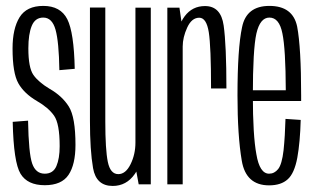

<svg xmlns="http://www.w3.org/2000/svg" viewBox="-20 -624 1068 650"><path d="M131.5 3Q188.5 3 212 -32Q235.5 -67 235.5 -133.5Q235.5 -227.5 213 -263.2Q190.5 -299 148.5 -323Q110 -346 93 -370.5Q76 -395 76 -460.5Q76 -508.5 87.5 -536.5Q99 -564.5 126.5 -564.5Q156.5 -564.5 168 -523.5Q179.5 -482.5 181 -386.5L233 -391Q230.5 -514 207.8 -559Q185 -604 126.5 -604Q70 -604 46.2 -565.5Q22.5 -527 22.5 -460Q22.5 -377 42 -342.2Q61.5 -307.5 105 -282Q144 -259.5 163 -232.5Q182 -205.5 182 -129Q182 -87.5 171 -61.8Q160 -36 131.5 -36Q101 -36 89 -70.2Q77 -104.5 75 -215.5L23 -211.5Q26 -74.5 49.5 -35.8Q73 3 131.5 3Z M449.5 0H490.5V-598H438.5V-60ZM336.5 -598.5H284.5V-214.5Q284.5 -115.5 295 -55Q305.5 5.5 361.5 5.5Q408 5.5 436.2 -34.8Q464.5 -75 464.5 -124.5L438.5 -141.5Q438.5 -101.5 422 -68Q405.5 -34.5 380.5 -34.5Q353.5 -34.5 345 -76Q336.5 -117.5 336.5 -212.5Z M694.5 -324.5H746.5Q746.5 -471.5 737.2 -537.5Q728 -603.5 674 -603.5Q631 -603.5 605.2 -569Q579.5 -534.5 579.5 -481.5L598.5 -466.5Q598.5 -497.5 613.8 -530.8Q629 -564 654.5 -564Q679 -564 686.8 -515Q694.5 -466 694.5 -324.5ZM546.5 0H598.5V-522L587.5 -598H546.5Z M891 3.5V-36Q859 -36 848 -101.5Q836 -166 836 -301Q836 -456.5 848 -510.5Q860.5 -564.5 892 -564.5Q925.5 -564.5 936 -511Q947 -459 947.5 -318.5H829V-282H999.5Q999.5 -292 999.5 -301Q999.5 -463 986 -534Q971.5 -604 892 -604Q814 -604 799.5 -532Q784 -460 784 -301Q784 -164.5 798.5 -80Q812.5 3.5 891 3.5ZM891 -36V3.5Q931.5 3.5 954 -17Q976.5 -37 986.5 -90Q996 -142.5 998 -218L946.5 -221.5Q945 -164 940 -115.5Q934.5 -67.5 921.5 -51.5Q909 -36 891 -36Z"/></svg>

Font: Anybody ExtraCondensed Light
Style: Regular
Weight: 300
Width: 2
Version: Version 1.113;gftools[0.9.25]